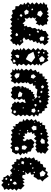

<svg xmlns="http://www.w3.org/2000/svg" viewBox="1087 -1868 813 3041"><g transform="rotate(-90 1493.5 -347.5)"><path d="M172 -53 139 -83 172 -112 168 -154 196 -184 214 -222 254 -215 247 -261 291 -275 254 -315 292 -355 247 -351 241 -395 213 -403 193 -396 173 -360 153 -396 128 -365 102 -396 75 -365 47 -396 14 -423 26 -465 -7 -494 26 -524 4 -556 26 -588 5 -619 26 -651 6 -685 43 -700 84 -734 125 -700 151 -732 176 -700H206L213 -671L243 -632L213 -592L254 -593L229 -561L230 -560L232 -561L251 -583L271 -561L317 -594L355 -552L399 -571L418 -527L448 -528L452 -498L497 -492L485 -448L520 -420L504 -378L531 -349L507 -318L523 -288L500 -262L522 -216L476 -194L484 -164L454 -155L462 -119L424 -118L410 -76L367 -67L355 -24L311 -35L289 3L247 -10L223 17ZM184 -671 166 -666 164 -648 183 -636 200 -654ZM94 -628 78 -623 87 -608 103 -605 105 -620ZM173 -595H146L150 -566L174 -564L184 -580ZM137 -530 110 -555 88 -524 98 -487 132 -502ZM344 -532 336 -536 326 -534 331 -524 341 -523ZM321 -460 318 -468 310 -464V-456L319 -452ZM412 -465 405 -459V-447L418 -448L421 -460ZM244 -443 248 -446 247 -452ZM459 -412 425 -418 410 -382 441 -371 460 -384ZM308 -386 301 -396 292 -391 285 -377 302 -375ZM431 -275 420 -283 405 -272 415 -255 433 -260ZM365 -239 352 -245 337 -238 346 -226 361 -222ZM288 -223 275 -220 271 -208 284 -198 297 -210ZM276 -126 217 -114 227 -59 275 -30 314 -79Z M749 -371H779L788 -343L812 -328L799 -303L814 -262L786 -230L755 -204L723 -229L685 -216L662 -250L616 -266L609 -315L576 -325L596 -354L571 -373L591 -398L553 -431L591 -465L570 -498L591 -531L610 -564L647 -561L677 -592L707 -561L736 -590L766 -561L808 -583L849 -560L880 -583L905 -554L953 -578L978 -530L1015 -553L1012 -509L1049 -506L1052 -470L1088 -443V-398L1129 -387L1097 -359L1133 -327L1104 -290L1130 -255L1099 -224L1123 -187L1085 -165L1094 -132L1063 -118L1075 -84L1039 -86L1027 -38L978 -41L960 -13L929 -23L905 6L873 -13L853 23L829 -10L791 12L754 -10L716 25L678 -10L649 16L619 -10L577 -39L602 -83L577 -104L602 -126L596 -158L623 -175L645 -193L666 -175L696 -197L725 -175L755 -197L784 -175L817 -216L856 -180L873 -208L906 -211L892 -243L925 -255L910 -286L925 -316L894 -332L901 -365L866 -356L856 -391L825 -360L801 -396L774 -372ZM685 -520 634 -514 630 -466 668 -452 691 -477ZM905 -455 893 -459 881 -452 890 -440 901 -445ZM950 -444 940 -440 942 -430 951 -428 959 -436ZM703 -407 651 -409 641 -356 686 -323 713 -366ZM956 -325 941 -327 928 -316 941 -307 951 -311ZM1024 -224 990 -258 948 -229 958 -177H1012ZM1081 -213 1071 -208V-198L1080 -197L1087 -203ZM1028 -115 1021 -120 1016 -112 1020 -106H1030ZM778 -117 739 -96 741 -45 794 -47 824 -92ZM901 -113 886 -110 881 -95 897 -83 910 -98Z M1596 -162 1619 -195 1660 -194 1657 -232 1694 -233 1679 -279 1713 -314 1693 -334 1713 -354 1696 -390 1713 -425 1687 -457 1713 -489 1687 -517 1713 -545 1730 -584 1765 -561 1789 -591 1812 -561 1846 -595 1879 -561 1918 -560 1896 -528 1930 -506 1896 -484 1926 -462 1896 -440 1929 -409 1896 -377 1923 -339 1896 -301 1927 -264 1890 -233 1908 -189 1868 -165 1881 -134 1848 -130V-84L1803 -78L1801 -45L1768 -52L1761 -5L1718 -25L1706 14L1673 -10L1649 17L1617 -1L1586 28L1554 0L1534 24L1514 0L1484 39L1455 0L1433 23L1415 -4L1375 16L1349 -21L1307 -3L1296 -47H1262L1255 -80L1219 -96L1217 -135L1171 -151L1201 -189L1162 -216L1199 -245L1172 -287L1199 -329L1175 -359L1199 -388L1171 -424L1199 -460L1176 -498L1199 -536L1224 -572L1267 -561L1300 -585L1334 -561L1364 -562L1382 -537L1407 -517L1382 -497L1409 -468L1382 -438L1403 -398L1382 -359L1398 -341L1401 -352L1441 -364L1432 -389L1453 -407L1430 -450L1457 -491L1432 -521L1458 -550L1481 -581L1514 -561L1546 -585L1578 -561L1617 -571L1639 -538L1653 -518L1639 -499L1653 -462L1637 -427L1653 -395L1627 -371L1633 -345L1612 -329L1617 -303L1592 -294L1589 -265L1560 -258L1558 -227L1527 -235L1519 -206L1491 -218L1476 -198L1452 -207L1443 -199L1457 -195L1479 -161L1511 -174ZM1263 -536 1236 -545 1218 -519 1240 -497 1264 -510ZM1852 -499 1813 -528 1767 -496 1797 -453 1851 -443ZM1566 -441 1527 -465 1475 -469 1485 -412 1535 -399ZM1630 -426 1622 -433 1613 -425 1618 -417 1629 -414ZM1306 -397 1295 -391 1298 -382 1308 -374 1315 -387ZM1827 -257 1785 -267 1767 -224 1802 -185 1837 -220ZM1286 -251 1241 -255 1227 -214 1258 -189 1298 -206ZM1440 -236 1422 -249 1420 -246 1429 -243 1422 -217 1435 -218ZM1365 -207H1342L1324 -192L1342 -175L1367 -180ZM1725 -206 1715 -202V-195L1721 -187L1726 -196ZM1275 -149 1260 -159 1242 -154 1247 -134 1266 -132ZM1480 -151 1464 -139 1469 -124 1487 -113 1489 -134ZM1430 -129 1407 -134 1388 -123 1398 -99 1422 -105ZM1570 -109 1554 -116 1537 -101 1553 -83 1578 -87ZM1644 -105 1610 -91 1624 -65 1643 -57 1665 -77Z M2004 -79 1973 -105 2004 -130 1975 -150 2004 -170 1977 -204 2004 -238 1977 -270 2004 -301 1971 -341 2004 -381 1981 -417 2004 -453 1965 -480 2004 -508V-548L2041 -561L2069 -586L2097 -561L2118 -583L2140 -561L2173 -583L2204 -561L2238 -546L2217 -516L2238 -482L2217 -449L2252 -429L2217 -409L2256 -377L2217 -345L2249 -303L2217 -262L2253 -226L2217 -190L2254 -154L2217 -118L2246 -83L2217 -47L2222 -20L2196 -10L2170 17L2144 -10L2116 17L2089 -10L2055 12ZM2074 -539 2047 -549 2022 -536 2034 -508 2060 -513ZM2141 -515 2104 -493 2094 -457 2132 -448 2147 -474ZM2152 -304 2077 -346 2026 -256 2102 -198 2195 -226ZM2187 -157 2165 -147 2173 -126 2193 -121 2199 -141ZM2134 -154 2125 -149V-139H2135L2139 -146ZM2128 -89 2086 -136 2031 -114 2040 -62 2088 -44ZM2190 -72H2172L2161 -58L2176 -49L2193 -52Z M2323 -12 2296 -50 2331 -81 2318 -114 2347 -134 2328 -167 2362 -184 2346 -222 2381 -245 2370 -279 2398 -302 2381 -344 2419 -370 2416 -380 2385 -396 2347 -382 2321 -413 2289 -443 2321 -473 2291 -496 2321 -520 2320 -549 2346 -561 2378 -595 2410 -561 2448 -597 2486 -561 2508 -583 2530 -561 2566 -599 2602 -561 2636 -586 2670 -561 2705 -595 2738 -560 2771 -575 2797 -550 2849 -564 2869 -514 2917 -508 2915 -459 2949 -431 2938 -387 2972 -370 2943 -347 2981 -311 2943 -275 2976 -243 2943 -211 2978 -175 2943 -139 2972 -111 2943 -83 2981 -61 2943 -39 2942 -7 2910 -10 2868 13 2827 -10 2807 20 2787 -10 2755 24 2723 -10 2694 13 2664 -10 2628 -7 2627 -43 2602 -78 2627 -113 2607 -133 2627 -152 2639 -188 2668 -165 2699 -199 2740 -177 2721 -207 2740 -237 2720 -263 2740 -289 2716 -324 2730 -364 2683 -350 2642 -397 2623 -364 2615 -377 2595 -363 2609 -335 2583 -317 2590 -276 2565 -243 2572 -199 2545 -163 2561 -136 2534 -120 2552 -91 2523 -74 2524 -31 2486 -10 2456 16 2426 -10 2399 28 2371 -10 2351 15ZM2493 -495 2465 -509 2442 -502 2445 -475 2473 -467ZM2717 -475 2706 -474 2703 -465 2711 -459 2719 -464ZM2786 -434 2761 -442 2746 -413 2772 -399 2788 -414ZM2372 -432 2360 -434 2356 -424 2361 -412 2376 -418ZM2554 -376 2547 -374 2549 -365 2557 -366 2561 -373ZM2863 -337 2832 -371 2778 -358 2797 -307 2839 -299ZM2925 -307H2917L2910 -301L2919 -296L2929 -297ZM2475 -285 2465 -297 2452 -290 2451 -274 2467 -271ZM2877 -249 2867 -258 2849 -250 2858 -229 2878 -233ZM2516 -173 2499 -160V-139H2520L2531 -156ZM2827 -152 2777 -166 2746 -110 2800 -75 2846 -107ZM2407 -130 2365 -111 2373 -60 2429 -53 2436 -102Z"/></g></svg>

Font: Rubik Gemstones
Style: Regular
Weight: 400
Designer: Hubert and Fischer, NaN
Foundry: Hubert and Fischer, NaN
Version: Version 2.200